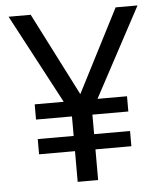

<svg xmlns="http://www.w3.org/2000/svg" viewBox="-52 -759 675 804"><g transform="rotate(-5 286.0 -357.0)"><path d="M285 -365 464 -714H556L355 -339H479V-275H328V-193H479V-129H328V0H242V-129H91V-193H242V-275H91V-339H213L14 -714H107Z"/></g></svg>

Font: Noto Sans Myanmar
Style: Regular
Weight: 400
Designer: Monotype Design Team
Foundry: Monotype Imaging Inc.
Version: Version 2.107